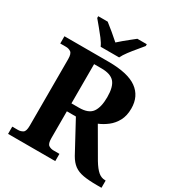

<svg xmlns="http://www.w3.org/2000/svg" viewBox="-212 -1074 1136 1216"><g transform="rotate(30 355.5 -465.5)"><path d="M28 0V-53H70Q90 -53 105.5 -63Q121 -73 121 -113V-600Q121 -640 105.5 -650.5Q90 -661 70 -661H28V-714H350Q492 -714 558 -666.5Q624 -619 624 -529Q624 -476 604 -439Q584 -402 553 -378Q522 -354 488 -340L607 -135Q633 -92 656 -72.5Q679 -53 707 -53H711V0H678Q618 0 578 -7Q538 -14 511.5 -33.5Q485 -53 464 -90L345 -310H279V-113Q279 -73 294.5 -63Q310 -53 330 -53H373V0ZM335 -368Q404 -368 430 -405Q456 -442 456 -515Q456 -591 428 -623Q400 -655 333 -655H279V-368ZM260 -771Q250 -794 229.5 -820.5Q209 -847 187.5 -873Q166 -899 150 -918V-931H219Q240 -915 272.5 -888Q305 -861 327 -841Q342 -855 362 -871.5Q382 -888 402 -904Q422 -920 436 -931H505V-918Q490 -899 468 -873Q446 -847 426 -820.5Q406 -794 395 -771Z"/></g></svg>

Font: Noto Serif Tamil
Style: Bold Italic
Weight: 700
Italic angle: -12°
Designer: Indian Type Foundry, Tom Grace, and the Monotype Design Team
Foundry: Monotype Imaging Inc.
Version: Version 2.003; ttfautohint (v1.8.4.7-5d5b)